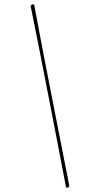

<svg xmlns="http://www.w3.org/2000/svg" viewBox="-20 -721 405 866"><path d="M278 125Q262 39 241.5 -66Q221 -171 199.5 -282.5Q178 -394 157 -500Q136 -606 118 -695L125 -701H134Q171 -501 212.5 -291Q254 -81 293 119L287 125Z"/></svg>

Font: Labrada Thin
Style: Italic
Weight: 100
Italic angle: -7°
Designer: Mercedes Jáuregui
Foundry: Omnibus-Type Team
Version: Version 1.000; ttfautohint (v1.8.4.7-5d5b)